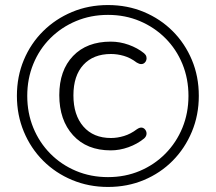

<svg xmlns="http://www.w3.org/2000/svg" viewBox="-20 -733 855 761"><path d="M408 8Q332 8 266 -19.5Q200 -47 151 -96Q102 -145 74.5 -211Q47 -277 47 -353Q47 -430 74.5 -495.5Q102 -561 151 -609.5Q200 -658 265.5 -685.5Q331 -713 408 -713Q485 -713 550.5 -685.5Q616 -658 664.5 -609.5Q713 -561 740.5 -495.5Q768 -430 768 -353Q768 -277 740.5 -211Q713 -145 664.5 -96Q616 -47 550.5 -19.5Q485 8 408 8ZM408 -31Q476 -31 534 -55.5Q592 -80 635.5 -124Q679 -168 703 -226.5Q727 -285 727 -353Q727 -421 703 -479.5Q679 -538 635.5 -581.5Q592 -625 534 -649.5Q476 -674 408 -674Q340 -674 281.5 -649.5Q223 -625 179.5 -581.5Q136 -538 112 -479.5Q88 -421 88 -353Q88 -285 112 -226.5Q136 -168 179.5 -124Q223 -80 281.5 -55.5Q340 -31 408 -31ZM419 -137Q324 -137 269.5 -197Q215 -257 215 -356Q215 -454 269.5 -511Q324 -568 419 -568Q455 -568 490 -555.5Q525 -543 551 -522Q558 -516 560 -509Q562 -502 560 -495Q558 -488 552.5 -483.5Q547 -479 539.5 -479Q532 -479 522 -485Q497 -504 471 -511.5Q445 -519 420 -519Q350 -519 310.5 -476Q271 -433 271 -355Q271 -277 310.5 -231.5Q350 -186 420 -186Q445 -186 471.5 -194Q498 -202 523 -221Q535 -229 543.5 -227Q552 -225 557 -217Q562 -209 560.5 -200Q559 -191 551 -184Q524 -162 489 -149.5Q454 -137 419 -137Z"/></svg>

Font: Nunito ExtraLight Light
Style: Regular
Weight: 300
Version: Version 3.602